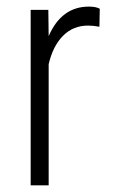

<svg xmlns="http://www.w3.org/2000/svg" viewBox="-20 -558 342 578"><path d="M279.3 -477.5Q259.8 -481 245.1 -481Q200.2 -481 169.7 -450.2Q139.2 -419.4 126.5 -364.7V0H72.3V-528.3H125.5L126.5 -449.2Q165 -538.1 247.6 -538.1Q269 -538.1 280.3 -531.7Z"/></svg>

Font: TypoPRO Roboto
Style: Regular
Weight: 300
Designer: Google
Version: Version 2.136; 2016